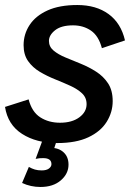

<svg xmlns="http://www.w3.org/2000/svg" viewBox="-37 -560 549 765"><path d="M191 10Q108 10 51 -26.5Q-6 -63 -17 -134L77 -164Q90 -114 123.5 -92.5Q157 -71 202 -71Q250 -71 279 -92.5Q308 -114 308 -145Q308 -171 290 -188Q272 -205 243.5 -218Q215 -231 182.5 -244Q150 -257 121.5 -274Q93 -291 75 -316.5Q57 -342 57 -380Q57 -424 81 -460.5Q105 -497 152.5 -518.5Q200 -540 271 -540Q346 -540 395.5 -504Q445 -468 461 -399L369 -368Q356 -417 325.5 -438Q295 -459 254 -459Q207 -459 182.5 -439.5Q158 -420 158 -397Q158 -374 176.5 -358.5Q195 -343 224 -331Q253 -319 285 -306Q317 -293 346 -274.5Q375 -256 393.5 -228Q412 -200 412 -157Q412 -113 388 -74.5Q364 -36 315 -13Q266 10 191 10ZM124 185Q105 185 86.5 181Q68 177 51 169L78 105Q90 112 102 115.5Q114 119 129 119Q148 119 158 111.5Q168 104 168 94Q168 70 135 70Q127 70 120.5 70.5Q114 71 105 73L136 -11L192 -9L175 43L166 29Q197 29 216.5 47Q236 65 236 96Q236 132 205.5 158.5Q175 185 124 185Z"/></svg>

Font: Radio Canada Big
Style: Italic
Weight: 400
Italic angle: -12°
Designer: Étienne Aubert Bonn
Foundry: Coppers and Brasses
Version: Version 1.001